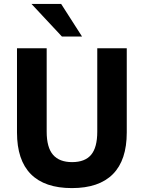

<svg xmlns="http://www.w3.org/2000/svg" viewBox="-20 -952 736 983"><path d="M348 11Q209 11 138 -60.5Q67 -132 67 -274V-705H219V-278Q219 -197 251.5 -159.5Q284 -122 349 -122Q415 -122 446.5 -159.5Q478 -197 478 -278V-705H629V-274Q629 -132 558 -60.5Q487 11 348 11ZM297 -765 141 -932H293L400 -765Z"/></svg>

Font: Nunito Sans 10pt SemiCondensed ExtraBold
Style: Regular
Weight: 800
Width: 4
Designer: Vernon Adams
Foundry: Vernon Adams
Version: Version 3.101;gftools[0.9.27]